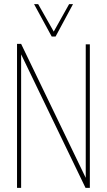

<svg xmlns="http://www.w3.org/2000/svg" viewBox="-20 -916 520 936"><path d="M63 0V-702H83L398 -49V-700H418V0H397L83 -651V0ZM336 -896 251 -738H232L146 -896H166L242 -762L317 -896Z"/></svg>

Font: Georama SemiCondensed Thin
Style: Regular
Weight: 100
Width: 4
Designer: Jean-Baptiste Levee
Foundry: Production Type
Version: Version 1.000